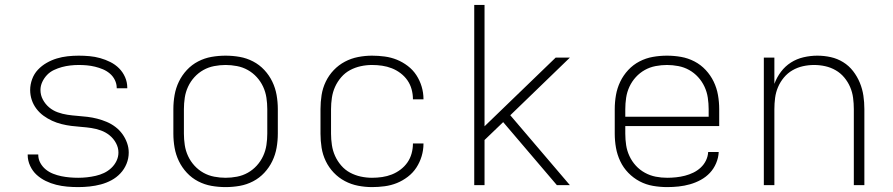

<svg xmlns="http://www.w3.org/2000/svg" viewBox="-20 -755 3640 783"><path d="M299 8Q276 8 253.5 6Q231 4 209 -1.5Q187 -7 166.5 -17Q146 -27 129.5 -42Q113 -57 103 -78.5Q93 -100 93 -122V-125H136V-124Q136 -106 144.5 -90.5Q153 -75 166.5 -64Q180 -53 196.5 -46.5Q213 -40 230 -36.5Q247 -33 264.5 -31.5Q282 -30 299 -30Q317 -30 335 -32Q353 -34 370.5 -38Q388 -42 404 -49.5Q420 -57 433.5 -69.5Q447 -82 455 -98.5Q463 -115 463 -133Q463 -153 453 -171.5Q443 -190 427 -203Q411 -216 391.5 -223Q372 -230 352 -233Q332 -236 311.5 -237.5Q291 -239 271 -241.5Q251 -244 231 -249Q211 -254 192.5 -262.5Q174 -271 157.5 -283Q141 -295 128.5 -311.5Q116 -328 109.5 -347.5Q103 -367 103 -388Q103 -410 111 -432Q119 -454 134.5 -470.5Q150 -487 170 -498.5Q190 -510 211.5 -516.5Q233 -523 255.5 -525.5Q278 -528 301 -528Q323 -528 345 -526Q367 -524 388.5 -518Q410 -512 430 -502Q450 -492 465.5 -476.5Q481 -461 490 -440.5Q499 -420 499 -398V-395H456V-397Q456 -413 448.5 -428.5Q441 -444 428 -455Q415 -466 399.5 -472.5Q384 -479 367.5 -483Q351 -487 334.5 -488.5Q318 -490 301 -490Q284 -490 266.5 -488Q249 -486 232.5 -481.5Q216 -477 200 -469.5Q184 -462 172 -449.5Q160 -437 152.5 -421Q145 -405 145 -388Q145 -367 155 -348.5Q165 -330 180.5 -317Q196 -304 215.5 -297Q235 -290 255 -287Q275 -284 295.5 -282.5Q316 -281 336.5 -278.5Q357 -276 376.5 -271Q396 -266 415 -258Q434 -250 450.5 -237.5Q467 -225 479 -208.5Q491 -192 498 -172.5Q505 -153 505 -133Q505 -109 496 -87Q487 -65 471 -48Q455 -31 434.5 -20Q414 -9 391.5 -3Q369 3 345.5 5.5Q322 8 299 8Z M900 8Q871 8 842.5 3Q814 -2 788 -15.5Q762 -29 742 -50.5Q722 -72 709.5 -98Q697 -124 692 -152.5Q687 -181 687 -210V-310Q687 -339 692 -367.5Q697 -396 709.5 -422Q722 -448 742 -469.5Q762 -491 788 -504.5Q814 -518 842.5 -523Q871 -528 900 -528Q929 -528 957.5 -523Q986 -518 1012 -504.5Q1038 -491 1058 -469.5Q1078 -448 1090.5 -422Q1103 -396 1108 -367.5Q1113 -339 1113 -310V-210Q1113 -181 1108 -152.5Q1103 -124 1090.5 -98Q1078 -72 1058 -50.5Q1038 -29 1012 -15.5Q986 -2 957.5 3Q929 8 900 8ZM900 -30Q923 -30 946.5 -34.5Q970 -39 990.5 -50.5Q1011 -62 1027 -79.5Q1043 -97 1053 -118.5Q1063 -140 1066.5 -163.5Q1070 -187 1070 -210V-310Q1070 -333 1066.5 -356.5Q1063 -380 1053 -401.5Q1043 -423 1027 -440.5Q1011 -458 990.5 -469.5Q970 -481 946.5 -485.5Q923 -490 900 -490Q877 -490 853.5 -485.5Q830 -481 809.5 -469.5Q789 -458 773 -440.5Q757 -423 747 -401.5Q737 -380 733.5 -356.5Q730 -333 730 -310V-210Q730 -187 733.5 -163.5Q737 -140 747 -118.5Q757 -97 773 -79.5Q789 -62 809.5 -50.5Q830 -39 853.5 -34.5Q877 -30 900 -30Z M1497 8Q1469 8 1440.5 2.5Q1412 -3 1386.5 -16.5Q1361 -30 1341 -51Q1321 -72 1308.5 -98Q1296 -124 1291.5 -152.5Q1287 -181 1287 -210V-310Q1287 -339 1291.5 -367.5Q1296 -396 1308.5 -422Q1321 -448 1341 -469Q1361 -490 1386.5 -503.5Q1412 -517 1440.5 -522.5Q1469 -528 1497 -528Q1523 -528 1549 -524.5Q1575 -521 1598.5 -511.5Q1622 -502 1643 -486Q1664 -470 1678 -448.5Q1692 -427 1699.5 -402Q1707 -377 1707 -351V-350H1664V-351Q1664 -371 1658.5 -391Q1653 -411 1641.5 -427.5Q1630 -444 1613.5 -456.5Q1597 -469 1578 -476.5Q1559 -484 1538.5 -487Q1518 -490 1497 -490Q1474 -490 1451 -485Q1428 -480 1407.5 -469Q1387 -458 1371.5 -440Q1356 -422 1346.5 -401Q1337 -380 1333.5 -356.5Q1330 -333 1330 -310V-210Q1330 -187 1333.5 -163.5Q1337 -140 1346.5 -119Q1356 -98 1371.5 -80Q1387 -62 1407.5 -51Q1428 -40 1451 -35Q1474 -30 1497 -30Q1518 -30 1538.5 -33Q1559 -36 1578 -43.5Q1597 -51 1613.5 -63.5Q1630 -76 1641.5 -92.5Q1653 -109 1658.5 -129Q1664 -149 1664 -169V-170H1707V-169Q1707 -143 1699.5 -118Q1692 -93 1678 -71.5Q1664 -50 1643 -34Q1622 -18 1598.5 -8.5Q1575 1 1549 4.5Q1523 8 1497 8Z M1914 0V-735H1956V-240L2246 -520H2304L2061 -285L2304 0H2251L2032 -257L1956 -184V0Z M2701 8Q2672 8 2643 3Q2614 -2 2588.5 -15.5Q2563 -29 2542.5 -50Q2522 -71 2509.5 -97.5Q2497 -124 2492 -152.5Q2487 -181 2487 -210V-310Q2487 -339 2492 -367.5Q2497 -396 2509.5 -422Q2522 -448 2542 -469.5Q2562 -491 2588 -504.5Q2614 -518 2642.5 -523Q2671 -528 2700 -528Q2729 -528 2757.5 -523Q2786 -518 2812 -504.5Q2838 -491 2858 -469.5Q2878 -448 2890.5 -422Q2903 -396 2908 -367.5Q2913 -339 2913 -310V-241H2530V-210Q2530 -186 2533.5 -163Q2537 -140 2547 -118.5Q2557 -97 2573 -79.5Q2589 -62 2610 -50.5Q2631 -39 2654 -34.5Q2677 -30 2701 -30Q2719 -30 2737.5 -32Q2756 -34 2773.5 -38.5Q2791 -43 2807.5 -51Q2824 -59 2837.5 -71.5Q2851 -84 2859 -100.5Q2867 -117 2868 -135H2911Q2910 -112 2900.5 -89.5Q2891 -67 2875 -50Q2859 -33 2838 -21.5Q2817 -10 2794 -3.5Q2771 3 2747.5 5.5Q2724 8 2701 8ZM2530 -279H2870V-310Q2870 -333 2866.5 -356.5Q2863 -380 2853 -401.5Q2843 -423 2827 -440.5Q2811 -458 2790.5 -469.5Q2770 -481 2746.5 -485.5Q2723 -490 2700 -490Q2677 -490 2653.5 -485.5Q2630 -481 2609.5 -469.5Q2589 -458 2573 -440.5Q2557 -423 2547 -401.5Q2537 -380 2533.5 -356.5Q2530 -333 2530 -310Z M3095 0V-520H3138V-413Q3148 -440 3165 -462.5Q3182 -485 3205.5 -500Q3229 -515 3257 -521.5Q3285 -528 3313 -528Q3341 -528 3368 -522Q3395 -516 3418.5 -501.5Q3442 -487 3459 -465Q3476 -443 3486.5 -417.5Q3497 -392 3501 -365Q3505 -338 3505 -310V0H3462V-310Q3462 -333 3459 -356Q3456 -379 3447 -400Q3438 -421 3423 -439Q3408 -457 3388 -468.5Q3368 -480 3345.5 -485Q3323 -490 3300 -490Q3277 -490 3254.5 -485Q3232 -480 3212 -468.5Q3192 -457 3177 -439Q3162 -421 3153 -400Q3144 -379 3141 -356Q3138 -333 3138 -310V0Z"/></svg>

Font: Iosevka Aile Extralight
Style: Regular
Weight: 200
Designer: Belleve Invis
Foundry: Belleve Invis
Version: Version 31.1.0; ttfautohint (v1.8.4)